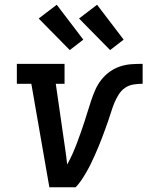

<svg xmlns="http://www.w3.org/2000/svg" viewBox="-20 -789 640 809"><path d="M188 0 112 -436H51V-520H252V-436H215L253 -173Q256 -154 258.5 -134.5Q261 -115 263 -96Q275 -117 285 -139.5Q295 -162 303.5 -184.5Q312 -207 320 -229.5Q328 -252 335.5 -275Q343 -298 350 -321Q357 -344 364.5 -366.5Q372 -389 382 -411.5Q392 -434 407.5 -453.5Q423 -473 443.5 -487.5Q464 -502 487.5 -509.5Q511 -517 534 -518.5Q557 -520 581 -520V-436Q562 -436 542.5 -433Q523 -430 507 -419Q491 -408 480 -390.5Q469 -373 461.5 -354.5Q454 -336 448.5 -318Q443 -300 436.5 -281.5Q430 -263 423.5 -245Q417 -227 410 -208.5Q403 -190 395.5 -172Q388 -154 380 -136Q372 -118 363.5 -100.5Q355 -83 345 -65.5Q335 -48 324 -31.5Q313 -15 299 0ZM444 -578 313 -711 389 -769 501 -622ZM274 -578 143 -711 219 -769 331 -622Z"/></svg>

Font: Iosevka Etoile Medium Oblique
Style: Regular
Weight: 500
Italic angle: -9°
Designer: Belleve Invis
Foundry: Belleve Invis
Version: Version 15.5.2; ttfautohint (v1.8.4)